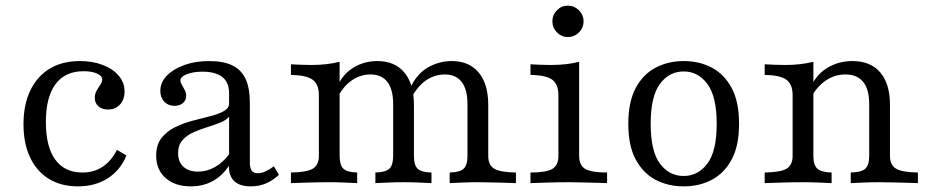

<svg xmlns="http://www.w3.org/2000/svg" viewBox="-20 -640 3246 671"><path d="M252.4 11.3Q193.5 11.3 150.8 -14.9Q108.1 -41.1 85.1 -89.9Q62.1 -138.7 62.1 -205.6Q62.1 -274.2 85.9 -323.8Q109.7 -373.4 153.6 -400Q197.6 -426.6 258.9 -426.6Q304 -426.6 339.5 -412.9Q375 -399.2 395.2 -375Q415.3 -350.8 415.3 -320.2Q415.3 -291.9 399.2 -274.6Q383.1 -257.3 357.3 -257.3Q336.3 -257.3 323.8 -268.5Q311.3 -279.8 311.3 -297.6Q311.3 -312.1 317.7 -323.4Q324.2 -334.7 330.6 -344Q337.1 -353.2 337.1 -362.1Q337.1 -375 319 -383.1Q300.8 -391.1 271.8 -391.1Q207.3 -391.1 173.8 -345.6Q140.3 -300 140.3 -213.7Q140.3 -127.4 173 -82.3Q205.6 -37.1 268.5 -37.1Q308.1 -37.1 338.3 -56.9Q368.5 -76.6 388.7 -116.1L421.8 -96.8Q401.6 -46 357.3 -17.3Q312.9 11.3 252.4 11.3Z M646.8 11.3Q591.9 11.3 558.9 -17.7Q525.8 -46.8 525.8 -96Q525.8 -133.9 544.4 -157.7Q562.9 -181.5 591.9 -195.6Q621 -209.7 653.2 -218.1Q685.5 -226.6 714.5 -233.9Q743.5 -241.1 762.1 -251.6Q780.6 -262.1 780.6 -279V-314.5Q780.6 -351.6 757.3 -370.6Q733.9 -389.5 687.1 -389.5Q654.8 -389.5 632.7 -380.6Q610.5 -371.8 610.5 -358.9Q610.5 -352.4 615.3 -344Q620.2 -335.5 625.4 -325.8Q630.6 -316.1 630.6 -304.8Q630.6 -289.5 619.4 -279.8Q608.1 -270.2 589.5 -270.2Q567.7 -270.2 554 -284.7Q540.3 -299.2 540.3 -322.6Q540.3 -352.4 563.3 -375.8Q586.3 -399.2 624.6 -412.9Q662.9 -426.6 711.3 -426.6Q761.3 -426.6 792.3 -411.3Q823.4 -396 838.3 -364.1Q853.2 -332.3 853.2 -280.6V-72.6Q853.2 -52.4 859.7 -43.5Q866.1 -34.7 880.6 -34.7Q894.4 -34.7 908.9 -41.5Q923.4 -48.4 937.1 -58.9L954.8 -29Q933.9 -9.7 910.1 0.8Q886.3 11.3 856.5 11.3Q779.8 11.3 779.8 -60.5Q756.5 -25 723 -6.9Q689.5 11.3 646.8 11.3ZM671.8 -40.3Q703.2 -40.3 731 -56Q758.9 -71.8 780.6 -100.8V-232.3Q771 -220.2 750 -211.7Q729 -203.2 704 -195.6Q679 -187.9 655.6 -177.4Q632.3 -166.9 617.3 -149.6Q602.4 -132.3 602.4 -104.8Q602.4 -74.2 621 -57.3Q639.5 -40.3 671.8 -40.3Z M1551.6 0V-37.1Q1587.1 -37.9 1600.4 -50.4Q1613.7 -62.9 1613.7 -95.2V-275.8Q1613.7 -327.4 1593.5 -353.6Q1573.4 -379.8 1534.7 -379.8Q1500 -379.8 1470.2 -360.1Q1440.3 -340.3 1416.1 -296L1411.3 -327.4Q1434.7 -380.6 1474.2 -403.6Q1513.7 -426.6 1558.9 -426.6Q1619.4 -426.6 1652.8 -386.7Q1686.3 -346.8 1686.3 -273.4V-95.2Q1686.3 -62.9 1707.3 -50.4Q1728.2 -37.9 1783.1 -37.1V0Q1771 -0.8 1748.8 -1.2Q1726.6 -1.6 1700.8 -2.4Q1675 -3.2 1650 -3.2Q1621.8 -3.2 1594 -2Q1566.1 -0.8 1551.6 0ZM996.8 0V-37.1Q1051.6 -37.9 1073 -50.4Q1094.4 -62.9 1094.4 -95.2V-307.3Q1094.4 -346 1072.2 -361.7Q1050 -377.4 996.8 -378.2V-415.3Q1013.7 -414.5 1031.5 -413.7Q1049.2 -412.9 1067.7 -412.9Q1095.2 -412.9 1120.2 -415.7Q1145.2 -418.5 1166.9 -424.2V-95.2Q1166.9 -62.9 1180.2 -50.4Q1193.5 -37.9 1228.2 -37.1V0Q1211.3 -0.8 1184.7 -2Q1158.1 -3.2 1129 -3.2Q1094.4 -3.2 1057.7 -2Q1021 -0.8 996.8 0ZM1291.9 0V-37.1Q1327.4 -37.9 1340.7 -50.4Q1354 -62.9 1354 -95.2V-275.8Q1354 -327.4 1333.9 -353.6Q1313.7 -379.8 1275 -379.8Q1241.1 -379.8 1212.1 -360.9Q1183.1 -341.9 1161.3 -304L1162.9 -346Q1181.5 -383.9 1217.7 -405.2Q1254 -426.6 1299.2 -426.6Q1359.7 -426.6 1393.1 -386.7Q1426.6 -346.8 1426.6 -273.4V-95.2Q1426.6 -62.9 1439.5 -50.4Q1452.4 -37.9 1487.9 -37.1V0Q1474.2 -0.8 1446 -2Q1417.7 -3.2 1390.3 -3.2Q1362.1 -3.2 1334.3 -2Q1306.5 -0.8 1291.9 0Z M1833.9 0V-37.1Q1888.7 -37.1 1910.1 -49.6Q1931.5 -62.1 1931.5 -95.2V-307.3Q1931.5 -345.2 1910.1 -361.3Q1888.7 -377.4 1833.9 -378.2V-415.3Q1850.8 -414.5 1868.5 -413.7Q1886.3 -412.9 1904.8 -412.9Q1933.1 -412.9 1958.1 -415.7Q1983.1 -418.5 2004 -424.2V-95.2Q2004 -62.1 2025.4 -49.6Q2046.8 -37.1 2101.6 -37.1V0Q2088.7 -0.8 2066.5 -1.2Q2044.4 -1.6 2018.5 -2.4Q1992.7 -3.2 1967.7 -3.2Q1929.8 -3.2 1891.5 -2Q1853.2 -0.8 1833.9 0ZM1964.5 -510.5Q1942.7 -510.5 1926.6 -526.6Q1910.5 -542.7 1910.5 -565.3Q1910.5 -587.9 1926.2 -604Q1941.9 -620.2 1964.5 -620.2Q1987.1 -620.2 2003.2 -604Q2019.4 -587.9 2019.4 -565.3Q2019.4 -542.7 2003.2 -526.6Q1987.1 -510.5 1964.5 -510.5Z M2369.4 11.3Q2314.5 11.3 2271 -11.7Q2227.4 -34.7 2201.6 -82.7Q2175.8 -130.6 2175.8 -207.3Q2175.8 -283.9 2201.6 -332.3Q2227.4 -380.6 2271.4 -403.6Q2315.3 -426.6 2369.4 -426.6Q2424.2 -426.6 2467.7 -403.6Q2511.3 -380.6 2537.1 -332.3Q2562.9 -283.9 2562.9 -207.3Q2562.9 -130.6 2537.1 -82.7Q2511.3 -34.7 2467.7 -11.7Q2424.2 11.3 2369.4 11.3ZM2369.4 -25Q2419.4 -25 2452 -68.1Q2484.7 -111.3 2484.7 -207.3Q2484.7 -303.2 2452 -346.8Q2419.4 -390.3 2369.4 -390.3Q2318.5 -390.3 2286.3 -346.8Q2254 -303.2 2254 -207.3Q2254 -111.3 2286.3 -68.1Q2318.5 -25 2369.4 -25Z M2953.2 0V-37.1Q2990.3 -37.9 3004 -50.4Q3017.7 -62.9 3017.7 -95.2V-275.8Q3017.7 -327.4 2996.8 -353.6Q2975.8 -379.8 2934.7 -379.8Q2899.2 -379.8 2869.4 -360.9Q2839.5 -341.9 2816.9 -304.8L2818.5 -346Q2837.9 -383.9 2875.4 -405.2Q2912.9 -426.6 2958.9 -426.6Q3022.6 -426.6 3056.5 -386.7Q3090.3 -346.8 3090.3 -273.4V-95.2Q3090.3 -62.9 3111.7 -50.4Q3133.1 -37.9 3187.9 -37.1V0Q3175 -0.8 3152.8 -1.2Q3130.6 -1.6 3104.8 -2.4Q3079 -3.2 3054.8 -3.2Q3025 -3.2 2996.4 -2Q2967.7 -0.8 2953.2 0ZM2652.4 0V-37.1Q2707.3 -37.9 2728.6 -50.4Q2750 -62.9 2750 -95.2V-307.3Q2750 -346 2727.8 -361.7Q2705.6 -377.4 2652.4 -378.2V-415.3Q2669.4 -414.5 2687.1 -413.7Q2704.8 -412.9 2723.4 -412.9Q2750.8 -412.9 2775.8 -415.7Q2800.8 -418.5 2822.6 -424.2V-95.2Q2822.6 -62.9 2836.7 -50.4Q2850.8 -37.9 2886.3 -37.1V0Q2868.5 -0.8 2841.5 -2Q2814.5 -3.2 2784.7 -3.2Q2750 -3.2 2713.3 -2Q2676.6 -0.8 2652.4 0Z"/></svg>

Font: Playfair 9pt Light
Style: Regular
Weight: 300
Designer: Claus Eggers Sørensen
Foundry: Claus Eggers Sørensen
Version: Version 2.001;gftools[0.9.30]